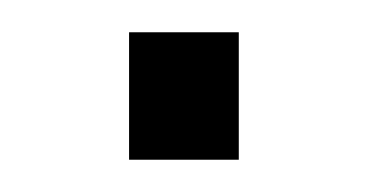

<svg xmlns="http://www.w3.org/2000/svg" viewBox="-20 -99 229 119"><path d="M60 -79H128V0H60Z"/></svg>

Font: Saira SemiCondensed Light
Style: Regular
Weight: 300
Width: 4
Designer: Hector Gatti with collaboration of the Omnibus-Type team
Foundry: Omnibus-Type
Version: Version 0.072; ttfautohint (v1.8)